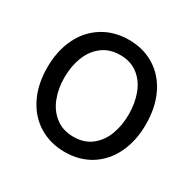

<svg xmlns="http://www.w3.org/2000/svg" viewBox="-126 -669 820 813"><g transform="rotate(30 283.5 -263.0)"><path d="M42 -262.7Q42 -344.7 72.3 -406.7Q102.5 -468.8 157.7 -502.9Q212.9 -537.1 284.2 -537.1Q355.5 -537.1 410.2 -502.9Q464.8 -468.8 494.6 -406.7Q524.4 -344.7 524.4 -262.7Q524.4 -181.6 494.6 -119.6Q464.8 -57.6 410.2 -23.4Q355.5 10.7 284.2 10.7Q212.9 10.7 157.7 -23.4Q102.5 -57.6 72.3 -119.6Q42 -181.6 42 -262.7ZM440.4 -262.7Q440.4 -317.4 423.3 -362.8Q406.2 -408.2 371.1 -435.5Q335.9 -462.9 284.2 -462.9Q232.4 -462.9 196.8 -435.5Q161.1 -408.2 143.6 -362.8Q126 -317.4 126 -262.7Q126 -208 143.6 -163.1Q161.1 -118.2 196.8 -90.8Q232.4 -63.5 284.2 -63.5Q335.9 -63.5 371.1 -90.8Q406.2 -118.2 423.3 -163.1Q440.4 -208 440.4 -262.7Z"/></g></svg>

Font: Pretendard GOV Variable
Style: Regular
Weight: 400
Designer: Base glyphs from Inter by Rasmus Andersson; Hangul glyphs from Noto Sans CJK(Source Han Sans) by Jang Soo-young and Kang
Foundry: Kil Hyung-jin
Version: Version 1.307;Glyphs 3.2 (3192)